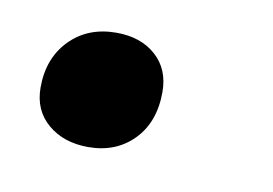

<svg xmlns="http://www.w3.org/2000/svg" viewBox="-34 -178 330 232"><g transform="rotate(10 131.5 -62.0)"><path d="M84 9Q54 9 34.5 -7.5Q15 -24 15 -52Q15 -88 37 -110.5Q59 -133 94 -133Q124 -133 142.5 -116.5Q161 -100 161 -72Q161 -35 139.5 -13Q118 9 84 9Z"/></g></svg>

Font: Kantumruy Pro Medium
Style: Italic
Weight: 500
Italic angle: -13°
Designer: Sovichet Tep
Foundry: Sovichet Tep
Version: Version 1.002